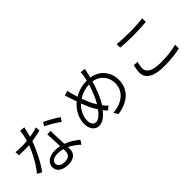

<svg xmlns="http://www.w3.org/2000/svg" viewBox="114 -1762 2771 2771"><g transform="rotate(-45 1500.0 -376.5)"><path d="M925 -520C878 -556 767 -619 696 -651L660 -596C726 -566 832 -506 885 -461ZM567 -670C515 -653 462 -641 410 -633C426 -691 440 -753 449 -789L369 -796C367 -743 353 -679 337 -624C298 -621 259 -619 223 -619C179 -619 139 -621 104 -625L108 -558C145 -556 186 -555 223 -555C254 -555 285 -556 316 -558C271 -440 185 -280 102 -184L172 -148C252 -254 340 -426 389 -566C454 -575 515 -587 569 -602ZM625 -116C625 -68 596 -21 513 -21C432 -21 394 -54 394 -101C394 -149 444 -183 520 -183C557 -183 591 -177 624 -168C625 -148 625 -130 625 -116ZM611 -483C613 -413 618 -314 622 -232C590 -238 557 -242 522 -242C415 -242 327 -186 327 -96C327 1 415 43 522 43C641 43 693 -20 693 -97C693 -110 693 -125 692 -142C757 -111 812 -67 855 -28L894 -89C843 -132 774 -181 689 -212C687 -275 683 -342 682 -380C681 -415 679 -442 682 -483Z M1402 -321C1379 -361 1350 -428 1325 -496C1393 -539 1467 -564 1546 -567C1514 -459 1469 -352 1426 -282C1417 -295 1409 -308 1402 -321ZM1235 -108C1188 -108 1158 -150 1158 -218C1158 -298 1201 -392 1270 -454C1298 -380 1329 -310 1356 -266C1365 -250 1375 -235 1384 -221C1340 -160 1286 -108 1235 -108ZM1585 -776C1586 -754 1583 -723 1579 -705C1575 -680 1569 -655 1563 -629C1474 -629 1388 -608 1304 -557C1294 -586 1286 -613 1280 -636C1273 -664 1265 -697 1260 -722L1185 -699C1196 -675 1207 -643 1216 -612C1225 -582 1236 -550 1247 -518C1157 -446 1093 -327 1093 -214C1093 -100 1154 -38 1228 -38C1302 -38 1364 -90 1424 -164C1441 -143 1457 -123 1474 -105L1529 -151C1508 -171 1487 -195 1467 -222C1523 -302 1575 -434 1613 -563C1744 -541 1828 -442 1828 -311C1828 -153 1708 -45 1503 -27L1546 37C1759 8 1899 -113 1899 -308C1899 -477 1789 -599 1630 -624C1636 -649 1642 -673 1647 -696C1651 -714 1657 -746 1663 -769Z M2240 -623C2318 -617 2402 -612 2501 -612C2591 -612 2697 -620 2764 -624V-697C2693 -690 2595 -683 2501 -683C2402 -683 2311 -687 2240 -696V-623ZM2200 -307C2191 -266 2180 -221 2180 -170C2180 -48 2297 17 2494 17C2636 17 2762 2 2831 -18L2830 -94C2757 -70 2630 -55 2492 -55C2331 -55 2253 -109 2253 -185C2253 -223 2261 -260 2273 -300L2200 -307Z"/></g></svg>

Font: Noto Sans CJK JP DemiLight
Style: Regular
Weight: 350
Designer: Ryoko NISHIZUKA (kana & ideographs); Paul D. Hunt (Latin, Greek & Cyrillic); Wenlong ZHANG (bopomofo); Sandoll Communica
Foundry: Adobe Systems Incorporated
Version: Version 1.004;PS 1.004;hotconv 1.0.82;makeotf.lib2.5.63406